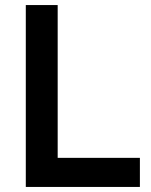

<svg xmlns="http://www.w3.org/2000/svg" viewBox="-20 -739 598 759"><path d="M82 0V-719H208V-115H533V0Z"/></svg>

Font: Nunitoga
Style: Bold
Weight: 700
Designer: Vernon Adams
Foundry: Vernon Adams
Version: Version 1.0